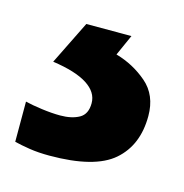

<svg xmlns="http://www.w3.org/2000/svg" viewBox="-59 -49 323 337"><g transform="rotate(15 102.5 120.0)"><path d="M207 128Q207 181 173 210.5Q139 240 57 240Q37 240 21 237.5Q5 235 -7 232V159Q5 162 23.5 164.5Q42 167 57 167Q78 167 91.5 159.5Q105 152 105 132Q105 112 84 98.5Q63 85 21 79L60 0H142L125 38Q157 47 182 68.5Q207 90 207 128Z"/></g></svg>

Font: Noto Sans NKo Unjoined SemiBold
Style: Regular
Weight: 600
Designer: Monotype Design Team
Foundry: Monotype Imaging Inc.
Version: Version 2.004